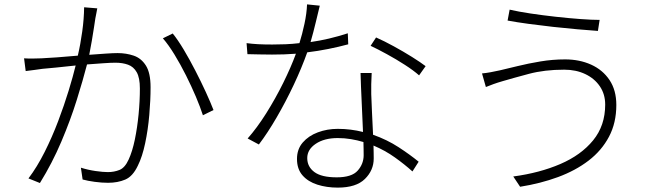

<svg xmlns="http://www.w3.org/2000/svg" viewBox="-20 -813 3040 876"><path d="M423.8 -774.9Q421.9 -764.6 419.7 -752.9Q417.5 -741.2 415 -729Q413.1 -715.3 408.9 -688.5Q404.8 -661.6 399.2 -628.4Q393.6 -595.2 387.2 -563Q427.7 -565.9 462.2 -568.4Q496.6 -570.8 516.1 -570.8Q555.7 -570.8 590.1 -559.1Q624.5 -547.4 645.8 -513.7Q667 -480 667 -415Q667 -355.5 661.1 -288.1Q655.3 -220.7 642.3 -159.4Q629.4 -98.1 608.9 -57.1Q585.9 -8.3 551.5 6.3Q517.1 21 473.1 21Q444.3 21 411.9 16.6Q379.4 12.2 356.9 5.9L349.1 -47.9Q381.8 -37.6 416 -32.7Q450.2 -27.8 472.2 -27.8Q500.5 -27.8 525.1 -37.6Q549.8 -47.4 566.9 -85Q584 -122.1 595.2 -176.3Q606.4 -230.5 612.3 -291.3Q618.2 -352.1 618.2 -409.2Q618.2 -458 603.8 -483.4Q589.4 -508.8 564.2 -517.8Q539.1 -526.9 506.8 -526.9Q485.4 -526.9 450.7 -524.4Q416 -522 377 -519Q358.9 -448.7 330.3 -357.2Q301.8 -265.6 260 -167.2Q218.3 -68.8 162.1 22L109.9 1Q149.4 -51.3 183.6 -119.4Q217.8 -187.5 245.4 -260.3Q272.9 -333 293.2 -399.4Q313.5 -465.8 325.2 -514.2Q278.3 -509.3 237.3 -504.9Q196.3 -500.5 173.8 -499Q159.7 -496.6 137 -493.9Q114.3 -491.2 97.2 -488.8L89.8 -546.9Q111.8 -545.4 129.6 -545.9Q147.5 -546.4 168.9 -546.9Q194.3 -547.9 240 -551.3Q285.6 -554.7 335 -559.1Q347.2 -610.8 355.2 -669.2Q363.3 -727.5 363.8 -779.8ZM768.1 -660.2Q791.5 -631.3 818.4 -586.4Q845.2 -541.5 871.3 -490.7Q897.5 -439.9 919.2 -392.6Q940.9 -345.2 954.1 -311L905.8 -287.1Q894 -323.7 873.8 -371.6Q853.5 -419.4 828.4 -469.5Q803.2 -519.5 776.1 -564Q749 -608.4 723.1 -638.2Z M1439 -787.1Q1431.6 -757.8 1420.7 -711.4Q1409.7 -665 1397 -621.1Q1438.5 -627 1481 -637Q1523.4 -647 1566.9 -661.1L1568.8 -610.8Q1525.4 -599.1 1478 -589.6Q1430.7 -580.1 1381.8 -574.2Q1356.4 -502.9 1320.1 -425.8Q1283.7 -348.6 1242.4 -277.6Q1201.2 -206.5 1161.1 -153.8L1109.9 -181.2Q1152.3 -229 1194.6 -296.1Q1236.8 -363.3 1272.2 -434.8Q1307.6 -506.3 1330.1 -567.9Q1303.2 -565.9 1275.6 -564.9Q1248 -564 1221.2 -564Q1194.8 -564 1164.6 -564.7Q1134.3 -565.4 1108.9 -565.9L1105 -616.2Q1130.4 -612.8 1158.4 -611.3Q1186.5 -609.9 1222.2 -609.9Q1251.5 -609.9 1282.2 -611.1Q1313 -612.3 1346.2 -616.2Q1358.9 -656.7 1369.1 -704.3Q1379.4 -752 1380.9 -793ZM1381.8 -91.8Q1381.8 -52.2 1414.3 -28.1Q1446.8 -3.9 1516.1 -3.9Q1585 -3.9 1612.1 -34.7Q1639.2 -65.4 1639.2 -105Q1639.2 -117.7 1638.9 -133.1Q1638.7 -148.4 1638.2 -165Q1610.4 -173.3 1581.1 -178.2Q1551.8 -183.1 1521 -183.1Q1459.5 -183.1 1420.7 -157Q1381.8 -130.9 1381.8 -91.8ZM1675.8 -480Q1674.3 -449.2 1673.8 -428.7Q1673.3 -408.2 1673.8 -383.8Q1674.8 -352.5 1677.2 -300.8Q1679.7 -249 1682.1 -198.2Q1746.6 -175.3 1798.3 -141.6Q1850.1 -107.9 1890.1 -75.2L1861.8 -30.8Q1826.7 -62.5 1782 -94.5Q1737.3 -126.5 1684.1 -148.9Q1684.6 -131.8 1684.8 -116.9Q1685.1 -102.1 1685.1 -89.8Q1685.1 -36.1 1645 3.4Q1605 43 1521 43Q1470.2 43 1428 29.5Q1385.7 16.1 1360.4 -12.7Q1335 -41.5 1335 -87.9Q1335 -132.3 1361.3 -162.8Q1387.7 -193.4 1430.2 -209.2Q1472.7 -225.1 1521 -225.1Q1551.8 -225.1 1580.3 -221.4Q1608.9 -217.8 1636.2 -210.9Q1633.8 -276.4 1630.1 -349.4Q1626.5 -422.4 1625 -480ZM1892.1 -469.2Q1866.7 -491.7 1826.9 -517.3Q1787.1 -543 1745.1 -565.9Q1703.1 -588.9 1670.9 -604L1695.8 -642.1Q1732.4 -626 1776.6 -601.8Q1820.8 -577.6 1860.1 -553Q1899.4 -528.3 1921.9 -511.2Z M2741.2 -335.9Q2741.2 -383.3 2716.8 -419.2Q2692.4 -455.1 2650.1 -475.1Q2607.9 -495.1 2554.2 -495.1Q2464.8 -495.1 2393.3 -476.1Q2321.8 -457 2273.9 -442.9Q2250 -436 2231.7 -429.4Q2213.4 -422.9 2196.8 -416L2179.2 -478Q2196.8 -479.5 2218 -483.4Q2239.3 -487.3 2261.2 -492.2Q2294.9 -500 2342.5 -511.7Q2390.1 -523.4 2445.6 -532.7Q2501 -542 2558.1 -542Q2624 -542 2677 -518.1Q2730 -494.1 2761 -447.8Q2792 -401.4 2792 -334Q2792 -252.4 2758.5 -189.2Q2725.1 -126 2665.5 -80.3Q2606 -34.7 2525.9 -5.1Q2445.8 24.4 2353 39.1L2321.8 -7.8Q2441.9 -23.9 2536.6 -64.7Q2631.3 -105.5 2686.3 -172.9Q2741.2 -240.2 2741.2 -335.9ZM2305.2 -769Q2344.7 -759.8 2400.1 -751.5Q2455.6 -743.2 2515.1 -736.6Q2574.7 -730 2627.7 -726.1Q2680.7 -722.2 2715.8 -722.2L2708 -671.9Q2667.5 -674.8 2614.3 -679.4Q2561 -684.1 2503.4 -690.4Q2445.8 -696.8 2391.8 -704.1Q2337.9 -711.4 2295.9 -719.2Z"/></svg>

Font: Source Han Sans CN Light
Style: Regular
Weight: 300
Designer: Ryoko NISHIZUKA  (kana, bopomofo & ideographs); Paul D. Hunt (Latin, Greek & Cyrillic); Sandoll Communications , Soo-you
Foundry: Adobe
Version: Version 2.000;hotconv 1.0.107;makeotfexe 2.5.65593